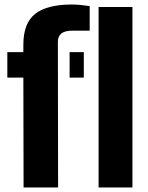

<svg xmlns="http://www.w3.org/2000/svg" viewBox="-20 -831 654 851"><path d="M12.5 -487V-600H83.5V-633Q83.5 -728.5 136.2 -769.8Q189 -811 298.5 -811Q316.5 -811 337.2 -809Q358 -807 377.5 -804V-695H298.5Q236.5 -695 236.5 -645L237.5 0H84.5L83.5 -487ZM288.5 -487V-600H351.5V-487ZM417 0V-800H567V0Z"/></svg>

Font: Big Shoulders Stencil Text Black
Style: Regular
Weight: 900
Designer: Patric King
Foundry: XO Type Co
Version: Version 1.000